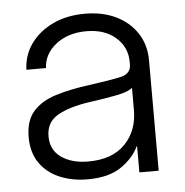

<svg xmlns="http://www.w3.org/2000/svg" viewBox="-44 -568 596 619"><g transform="rotate(-5 254.0 -258.5)"><path d="M215.3 7.8Q166.5 7.8 126 -9Q85.4 -25.9 61.5 -59.8Q37.6 -93.8 37.6 -144Q37.6 -197.8 64.2 -227.5Q90.8 -257.3 137.9 -272Q185.1 -286.6 245.6 -294.4Q317.4 -304.2 350.3 -311.8Q383.3 -319.3 383.3 -349.6V-357.4Q383.3 -405.3 347.4 -436.8Q311.5 -468.3 252.4 -468.3Q192.9 -468.3 153.8 -437.5Q114.7 -406.7 112.8 -361.3H49.3Q50.8 -408.2 77.1 -445.1Q103.5 -481.9 148.7 -503.4Q193.8 -524.9 252.4 -524.9Q310.1 -524.9 353.5 -503.7Q397 -482.4 421.4 -444.6Q445.8 -406.7 445.8 -357.4V0H383.3V-84.5H381.8Q365.2 -48.3 325 -20.3Q284.7 7.8 215.3 7.8ZM223.1 -49.3Q300.3 -49.3 341.8 -92Q383.3 -134.8 383.3 -201.7V-273.9Q370.1 -261.7 331.8 -254.2Q293.5 -246.6 242.7 -239.7Q178.2 -230.5 139.9 -209Q101.6 -187.5 101.6 -141.1Q101.6 -96.7 135.5 -73Q169.4 -49.3 223.1 -49.3Z"/></g></svg>

Font: Inter Display Light
Style: Regular
Weight: 300
Designer: Rasmus Andersson
Foundry: rsms
Version: Version 4.000;git-a52131595